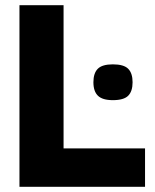

<svg xmlns="http://www.w3.org/2000/svg" viewBox="-20 -720 597 740"><path d="M340 -403Q340 -438 357 -455Q374 -472 415 -472Q457 -472 474 -455Q491 -438 491 -403Q491 -368 474 -351Q457 -334 415 -334Q375 -334 357.5 -351Q340 -368 340 -403ZM55 0V-700H225V-148H539V0Z"/></svg>

Font: Georama ExtraCondensed Thin
Style: Bold
Weight: 700
Version: Version 1.001